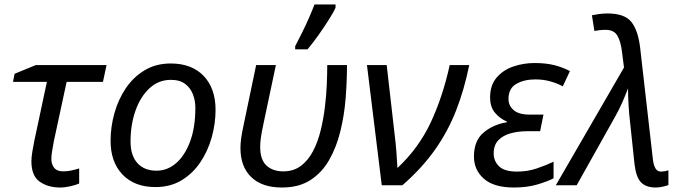

<svg xmlns="http://www.w3.org/2000/svg" viewBox="-20 -826 3045 856"><path d="M248 10Q194 10 157 -16Q120 -42 120 -107Q120 -124 124 -149Q128 -174 133 -198L189 -461H38L45 -497L140 -536H455L439 -461H277L220 -196Q216 -173 212.5 -153Q209 -133 209 -117Q209 -94 221.5 -78Q234 -62 262 -62Q279 -62 296 -65.5Q313 -69 333 -75V-8Q321 -2 295.5 4Q270 10 248 10Z M673 8Q580 8 526.5 -47.5Q473 -103 473 -198Q473 -260 490 -321Q507 -382 540.5 -432Q574 -482 624.5 -512.5Q675 -543 741 -543Q835 -543 888 -487.5Q941 -432 941 -336Q941 -275 924 -214Q907 -153 873.5 -103Q840 -53 790 -22.5Q740 8 673 8ZM678 -65Q726 -65 765 -98.5Q804 -132 827.5 -195Q851 -258 851 -346Q851 -376 840.5 -404.5Q830 -433 806 -451.5Q782 -470 742 -470Q687 -470 646.5 -432.5Q606 -395 584 -332.5Q562 -270 562 -195Q562 -133 592.5 -99Q623 -65 678 -65Z M1237 10Q1148 10 1100 -36.5Q1052 -83 1052 -166Q1052 -186 1055 -208.5Q1058 -231 1067 -273L1122 -536H1210L1155 -276Q1146 -234 1143 -211.5Q1140 -189 1140 -171Q1140 -114 1168 -88Q1196 -62 1243 -62Q1289 -62 1321.5 -86.5Q1354 -111 1375.5 -152Q1397 -193 1409.5 -244Q1422 -295 1428.5 -348.5Q1435 -402 1437 -451Q1439 -500 1439 -536H1527Q1527 -465 1521 -388.5Q1515 -312 1497.5 -241Q1480 -170 1448 -113.5Q1416 -57 1364.5 -23.5Q1313 10 1237 10ZM1296 -606V-620Q1309 -645 1325.5 -678Q1342 -711 1357 -745Q1372 -779 1382 -806H1476V-792Q1468 -773 1446.5 -739Q1425 -705 1399.5 -669Q1374 -633 1351 -606Z M1682 0 1616 -536H1704L1739 -230Q1744 -190 1747 -152.5Q1750 -115 1752 -77Q1847 -166 1900.5 -280.5Q1954 -395 1985 -536H2072Q2050 -427 2013.5 -333.5Q1977 -240 1919 -158Q1861 -76 1774 0Z M2271 10Q2182 10 2137.5 -29Q2093 -68 2093 -128Q2093 -199 2136 -235Q2179 -271 2240 -281V-284Q2209 -297 2187 -323Q2165 -349 2165 -392Q2165 -446 2194 -480Q2223 -514 2268.5 -529.5Q2314 -545 2363 -545Q2414 -545 2451.5 -535.5Q2489 -526 2521 -509L2489 -441Q2468 -453 2436 -462.5Q2404 -472 2367 -472Q2317 -472 2282 -452Q2247 -432 2247 -385Q2247 -355 2270 -335Q2293 -315 2342 -315H2403L2388 -241H2331Q2290 -241 2256 -231.5Q2222 -222 2201.5 -200.5Q2181 -179 2181 -142Q2181 -108 2205 -84.5Q2229 -61 2285 -61Q2332 -61 2373 -75Q2414 -89 2448 -105V-31Q2421 -17 2375.5 -3.5Q2330 10 2271 10Z M2903 10Q2861 10 2838.5 -12.5Q2816 -35 2809 -93L2789 -282Q2785 -314 2782.5 -354.5Q2780 -395 2780 -432Q2767 -398 2753 -366.5Q2739 -335 2722 -305L2551 0H2458L2762 -525L2753 -595Q2748 -639 2733 -666Q2718 -693 2680 -693Q2666 -693 2653.5 -691.5Q2641 -690 2630 -688L2619 -758Q2633 -761 2651.5 -763.5Q2670 -766 2688 -766Q2765 -766 2795 -728Q2825 -690 2834 -613L2891 -114Q2894 -89 2902.5 -75Q2911 -61 2927 -61Q2933 -61 2942.5 -62.5Q2952 -64 2960 -67V-1Q2950 3 2933.5 6.5Q2917 10 2903 10Z"/></svg>

Font: Manna Sans
Style: Italic
Weight: 400
Italic angle: -12°
Designer: Monotype Design Team
Foundry: Monotype Imaging Inc.
Version: Version 2.001.1; ttfautohint (v1.8.2)